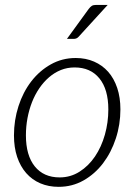

<svg xmlns="http://www.w3.org/2000/svg" viewBox="-20 -736 534 763"><path d="M217 -31Q260.5 -31 296.2 -53.8Q332 -76.5 357.5 -114.2Q383 -152 396.8 -200.8Q410.5 -249.5 410.5 -301Q410.5 -381 375 -424.5Q339.5 -468 276.5 -468Q247.5 -468 222 -457.8Q196.5 -447.5 175 -429Q153.5 -410.5 136.2 -385.2Q119 -360 107.2 -330Q95.5 -300 89.2 -266.5Q83 -233 83 -198Q83 -118.5 118.2 -74.8Q153.5 -31 217 -31ZM213 6.5Q173 6.5 140.2 -7.5Q107.5 -21.5 84.2 -48Q61 -74.5 48.2 -112.2Q35.5 -150 35.5 -198Q35.5 -258.5 53.5 -314.2Q71.5 -370 104.2 -412.5Q137 -455 182 -480.2Q227 -505.5 281 -505.5Q321 -505.5 353.8 -491.2Q386.5 -477 409.8 -450.8Q433 -424.5 445.8 -386.5Q458.5 -348.5 458.5 -301.5Q458.5 -241 440.2 -185.5Q422 -130 389.5 -87.2Q357 -44.5 312 -19Q267 6.5 213 6.5ZM408 -716.5 292 -589.5Q284.5 -581.5 273.5 -581.5H246L332.5 -700.5Q339 -709 345 -712.8Q351 -716.5 362.5 -716.5Z"/></svg>

Font: Lato TR Light
Style: Italic
Weight: 300
Italic angle: -12°
Designer: Lukasz Dziedzic
Foundry: Lukasz Dziedzic
Version: Version 1.104 2013